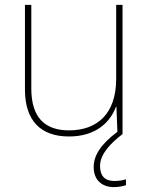

<svg xmlns="http://www.w3.org/2000/svg" viewBox="-20 -548 613 785"><path d="M389 131C389 80 435 36 481 0V-528H455V-226C455 -82 377 -15 262 -15C163 -15 108 -68 108 -186V-528H82V-182C82 -57 144 10 262 10C374 10 431 -50 454 -111H456L460 -9C393 41 363 87 363 135C363 190 399 217 445 217C466 217 484 213 495 209V185C484 189 466 192 447 192C408 192 389 170 389 131Z"/></svg>

Font: Noto Sans Meetei Mayek Thin
Style: Regular
Weight: 100
Designer: Monotype Design Team and Neelakash Kshetrimayum
Foundry: Monotype Imaging Inc.
Version: Version 2.002